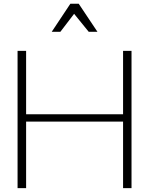

<svg xmlns="http://www.w3.org/2000/svg" viewBox="-20 -980 776 1000"><path d="M71.5 0V-715H116V-356.5L83 -385H645.5L621 -356.5V-715H665V0H621V-375L645.5 -346.5H83L116 -375V0ZM249.5 -814.5 346.5 -960.5H390L487.5 -814.5H442L366 -908L294.5 -814.5Z"/></svg>

Font: Russolo 10pt ExtraLight
Style: Regular
Weight: 200
Designer: Micah Stupak-Hahn
Version: Version 1.000